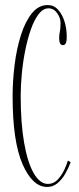

<svg xmlns="http://www.w3.org/2000/svg" viewBox="-20 -731 314 761"><path d="M166.5 10Q109 10 69.5 -80Q30 -170 30 -349Q30 -411 38 -474.8Q46 -538.5 63 -592Q80 -645.5 106.2 -678.2Q132.5 -711 169 -711Q193.5 -711 210.2 -692.5Q227 -674 235.8 -645.5Q244.5 -617 244.5 -586.5Q244.5 -566 240.5 -559Q236.5 -552 229 -552Q214.5 -552 214.5 -581Q214.5 -594.5 217.2 -605.2Q220 -616 220 -640Q220 -660 206.5 -679Q193 -698 172.5 -698Q151 -698 133.5 -675.5Q116 -653 102.8 -615.5Q89.5 -578 80.2 -532.2Q71 -486.5 66.5 -439Q62 -391.5 62 -350Q62 -244 75.5 -165.8Q89 -87.5 113.5 -44.8Q138 -2 170 -2Q192.5 -2 208.5 -19Q224.5 -36 234.8 -58Q245 -80 249 -94.5L260 -88Q251.5 -64.5 238.5 -42Q225.5 -19.5 207.8 -4.8Q190 10 166.5 10Z"/></svg>

Font: Imbue 100pt Thin
Style: Regular
Weight: 100
Designer: Tyler Finck
Foundry: Etcetera Type Company
Version: Version 1.102; ttfautohint (v1.8.3)